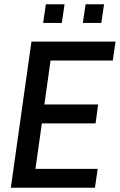

<svg xmlns="http://www.w3.org/2000/svg" viewBox="-20 -884 564 904"><path d="M31 0ZM31 0 128 -688H524L511 -599H218L189 -392H442L430 -303H177L147 -89H440L427 0ZM183 -776 196 -864H284L271 -776ZM370 -776 383 -864H470L457 -776Z"/></svg>

Font: Assailand Medium
Style: Italic
Weight: 500
Italic angle: -8°
Designer: Hector Gatti with collaboration of the Omnibus-Type team
Foundry: Omnibus-Type
Version: Version 0.072;October 19, 2019;FontCreator 12.0.0.2547 64-bi